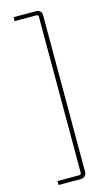

<svg xmlns="http://www.w3.org/2000/svg" viewBox="-140 -817 592 1031"><g transform="rotate(-15 156.0 -301.5)"><path d="M175 -768Q189 -768 197.5 -759.5Q206 -751 206 -737V134Q206 147 197.5 156Q189 165 175 165H50V143H170Q182 143 182 131V-734Q182 -746 170 -746H50V-768Z"/></g></svg>

Font: Exo 2 Thin
Style: Regular
Weight: 250
Designer: Natanael Gama
Foundry: Natanael Gama
Version: Version 2.010